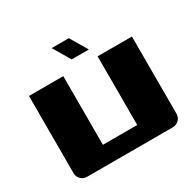

<svg xmlns="http://www.w3.org/2000/svg" viewBox="-143 -811 987 969"><g transform="rotate(-30 350.0 -326.0)"><path d="M50 -500H250V-100H450V-500H650V-50Q650 -29 635 -14.5Q620 0 600 0H100Q79 0 64.5 -14.5Q50 -29 50 -50ZM270 -652H370L429 -552H329Z"/></g></svg>

Font: Tokeely Brookings
Style: Regular
Weight: 400
Designer: Peter Wiegel
Foundry: Peter Wiegel
Version: Version 2.001